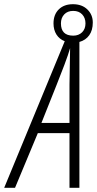

<svg xmlns="http://www.w3.org/2000/svg" viewBox="-58 -889 459 909"><path d="M195.3 -778.3Q195.3 -819.8 220.2 -844.5Q245.1 -869.1 287.6 -869.1Q330.1 -869.1 355.7 -844.2Q381.3 -819.3 381.3 -782.5Q381.3 -745.6 364.5 -722.2Q347.7 -698.7 317.9 -690.4V0H271V-258.8H121.1L13.2 0H-38.1L248.5 -693.8Q223.1 -703.6 209.2 -725.6Q195.3 -747.6 195.3 -778.3ZM288.6 -720.2Q314.5 -720.2 330.6 -736.1Q346.7 -752 346.7 -778.1Q346.7 -804.2 331.1 -820.8Q315.4 -837.4 288.6 -837.4Q261.7 -837.4 246.1 -820.8Q230.5 -804.2 230.5 -778.3Q230.5 -720.2 288.6 -720.2ZM271 -307.1V-487.8L273.9 -661.1Q266.6 -634.8 246.8 -581.8Q227.1 -528.8 138.2 -307.1Z"/></svg>

Font: Open Sans Hebrew Condensed Light
Style: Italic
Weight: 300
Width: 3
Italic angle: -12°
Foundry: Ascender Corporation, Yanek Iontef
Version: Version 2.001;PS 002.001;hotconv 1.0.70;makeotf.lib2.5.58329